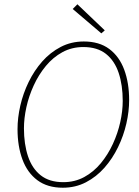

<svg xmlns="http://www.w3.org/2000/svg" viewBox="-20 -866 652 898"><path d="M274 12Q202 12 155 -23Q108 -58 85 -120Q62 -182 62 -262Q62 -315 75 -372Q88 -429 114 -482.5Q140 -536 177.5 -578.5Q215 -621 264 -646.5Q313 -672 372 -672Q444 -672 491 -637Q538 -602 561 -540Q584 -478 584 -398Q584 -345 571 -288Q558 -231 532 -177.5Q506 -124 468.5 -81.5Q431 -39 382 -13.5Q333 12 274 12ZM276 -14Q330 -14 374 -38Q418 -62 451.5 -102.5Q485 -143 508 -193Q531 -243 542.5 -295Q554 -347 554 -394Q554 -468 535 -525Q516 -582 475.5 -614Q435 -646 370 -646Q316 -646 272 -622Q228 -598 194.5 -557.5Q161 -517 138 -467Q115 -417 103.5 -365Q92 -313 92 -266Q92 -192 111 -135Q130 -78 170.5 -46Q211 -14 276 -14ZM454 -710 320 -824 342 -846 470 -724Z"/></svg>

Font: Source Sans Variable
Style: Italic
Weight: 200
Italic angle: -11°
Designer: Paul D. Hunt
Foundry: Adobe Systems Incorporated
Version: Version 3.006;hotconv 1.0.111;makeotfexe 2.5.65597